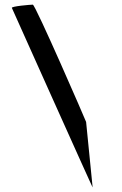

<svg xmlns="http://www.w3.org/2000/svg" viewBox="-20 -759 526 825"><path d="M31 -725C31 -725 380 54 378 46L350 -235C348 -242 132 -739 121 -739C110 -739 28 -732 31 -725Z"/></svg>

Font: Ampere
Style: Regular
Weight: 400
Version: Version 1